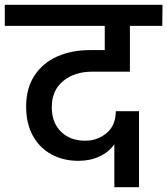

<svg xmlns="http://www.w3.org/2000/svg" viewBox="-44 -760 698 801"><path d="M341 -461Q267 -461 219.5 -422Q172 -383 172 -313Q172 -249 210 -211Q248 -173 312 -173Q363 -173 401 -205Q439 -237 439 -296H536V21H433V-158Q411 -126 371.5 -107.5Q332 -89 283 -89Q221 -89 171.5 -115.5Q122 -142 93.5 -193Q65 -244 65 -316Q65 -392 100 -445Q135 -498 195 -524.5Q255 -551 331 -551H393V-652H-24V-740H634L633 -652H498V-461Z"/></svg>

Font: MSTAGE Medium
Style: Regular
Weight: 500
Designer: Ninad Kale (Devanagari), Jonny Pinhorn (Latin)
Foundry: Indian Type Foundry
Version: 4.004